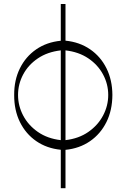

<svg xmlns="http://www.w3.org/2000/svg" viewBox="-20 -759 647 983"><path d="M291.2 204.5V7.8Q219.5 0.7 165.7 -36.4Q111.9 -73.5 82 -134.2Q52.2 -195 52.6 -272.7Q52.2 -349.1 81.9 -409.1Q111.5 -469.1 165.3 -506.2Q219.1 -543.3 291.2 -550.4V-738.6H315.3V-550.8Q387.1 -543.7 441.1 -506.7Q495 -469.8 525 -409.6Q555 -349.4 555.4 -272.7Q555 -194.6 524.9 -133.9Q494.7 -73.2 440.7 -36Q386.7 1.1 315.3 8.2V204.5ZM291.2 -41.5V-501.1Q223 -493.3 174 -460.2Q125 -427.2 98.7 -377.8Q72.4 -328.5 72.4 -272.7Q72.4 -217.3 98.7 -167.4Q125 -117.5 174 -83.5Q223 -49.4 291.2 -41.5ZM315.3 -501.1V-41.5Q383.2 -49.4 432.2 -83.5Q481.2 -117.5 507.6 -167.4Q534.1 -217.3 534.1 -272.7Q534.1 -328.5 507.6 -377.8Q481.2 -427.2 432.2 -460.2Q383.2 -493.3 315.3 -501.1Z"/></svg>

Font: Inter UI Thin
Style: Regular
Weight: 100
Designer: Rasmus Andersson
Foundry: rsms
Version: 3.2;8d6f07862